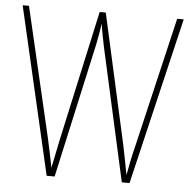

<svg xmlns="http://www.w3.org/2000/svg" viewBox="-51 -765 817 817"><g transform="rotate(5 357.0 -357.0)"><path d="M701 -714H673L542 -156C531 -113 524 -77 516 -33C507 -80 502 -107 492 -156L368 -714H342L220 -157C214 -130 204 -80 195 -36C190 -61 183 -99 170 -157L40 -714H13L178 0H212L339 -574C345 -606 349 -624 355 -665C361 -623 366 -604 373 -567L499 0H532Z"/></g></svg>

Font: Noto Sans Khmer UI Condensed Thin
Style: Regular
Weight: 100
Width: 3
Designer: Danh Hong and the Monotype Design Team
Foundry: Monotype Imaging Inc.
Version: Version 2.002